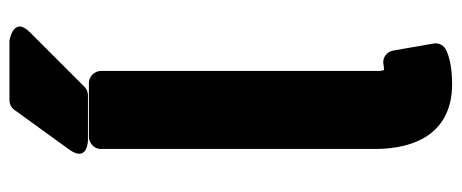

<svg xmlns="http://www.w3.org/2000/svg" viewBox="-305 -634 976 406"><g transform="rotate(-90 183.0 -431.0)"><path d="M71 -126C71 -35 109 37 208 37C237 37 261 33 279 25C289 21 296 10 294 -2L279 -88C276 -103 262 -111 249 -108C243 -107 241 -107 238 -107C237 -109 236 -113 236 -120V-706C236 -717 226 -731 211 -731H96C85 -731 71 -721 71 -706ZM318 -856C353 -891 300 -899 300 -899H174C167 -899 159 -896 154 -889L70 -773C41 -733 90 -733 90 -733H184C190 -733 197 -735 202 -740Z"/></g></svg>

Font: Falling Sky
Style: Blk
Weight: 900
Designer: Paul D. Hunt
Foundry: Adobe Systems Incorporated
Version: Version 1.02